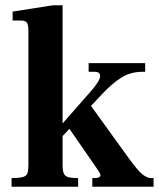

<svg xmlns="http://www.w3.org/2000/svg" viewBox="-20 -710 605 730"><path d="M24 0V-33Q53 -33 67 -37Q81 -41 84.5 -52Q88 -63 88 -83V-590Q88 -615 82.5 -623.5Q77 -632 59 -632H28V-666L182 -690H218V-83Q218 -63 222 -52Q226 -41 238 -37Q250 -33 277 -33V0ZM331 0V-33H343Q351 -33 356.5 -36Q362 -39 362 -44Q362 -49 355.5 -58.5Q349 -68 341 -80L231 -239L311 -328L462 -119Q484 -88 500 -69Q516 -50 529.5 -41.5Q543 -33 554 -33H564V0ZM142 -112V-154L328 -366Q360 -403 360.5 -420Q361 -437 341 -437H317V-470H532V-437H521Q477 -437 441.5 -415Q406 -393 366 -350Z"/></svg>

Font: Frank Ruhl Libre SemiBold
Style: Regular
Weight: 600
Designer: Yanek Iontef
Foundry: Fontef
Version: Version 6.003;gftools[0.9.30]